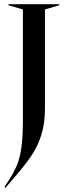

<svg xmlns="http://www.w3.org/2000/svg" viewBox="-20 -732 321 914"><path d="M1 158 19 131Q47 88 61.5 52Q76 16 82.5 -34.5Q89 -85 89 -166V-687L20 -707V-712H262V-707L194 -687V-216Q194 -147 178 -94Q162 -41 134.5 1.5Q107 44 61 98L6 162Z"/></svg>

Font: Nyght Serif
Style: Regular
Weight: 400
Designer: Maksym Kobuzan
Version: Version 0.410